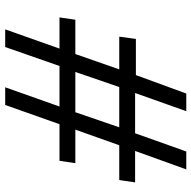

<svg xmlns="http://www.w3.org/2000/svg" viewBox="-19 -718 737 739"><g transform="rotate(90 349.5 -348.5)"><path d="M93 0 167 -209H47L56 -270H188L247 -439H121L130 -503H269L340 -697H408L338 -500H493L563 -697H632L561 -500H682L673 -439H539L479 -270H608L599 -209H458L384 0H316L390 -209H234L161 0ZM257 -270H412L470 -439H315Z"/></g></svg>

Font: Hanken Grotesk
Style: Italic
Weight: 400
Italic angle: -8°
Designer: Alfredo Marco Pradil
Foundry: Hanken Design Co.
Version: Version 3.013